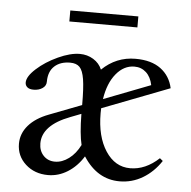

<svg xmlns="http://www.w3.org/2000/svg" viewBox="-46 -620 673 678"><g transform="rotate(5 290.5 -281.0)"><path d="M176.3 -535.2V-574.2H417.5V-535.2ZM148.4 11.7Q100.6 11.7 68.6 -17.3Q36.6 -46.4 36.6 -89.8Q36.6 -126 61.5 -154.8Q86.4 -183.6 132.8 -201.2L247.1 -245.1Q247.1 -305.7 242.2 -336.2Q237.3 -366.7 225.8 -378.7Q214.4 -390.6 191.9 -390.6Q157.2 -390.6 136.5 -371.6Q115.7 -352.5 115.7 -316.4Q115.7 -301.8 102.8 -293Q89.8 -284.2 71.3 -284.2Q56.6 -284.2 49.1 -290.5Q41.5 -296.9 41.5 -307.1Q41.5 -328.6 72.3 -356.4Q103 -384.3 146.5 -404.3Q189.9 -424.3 223.6 -424.3Q250 -424.3 271.5 -411.1Q293 -397.9 302.2 -375.5Q352.5 -424.3 420.9 -424.3Q477.1 -424.3 510.5 -399.4Q543.9 -374.5 553.2 -331.5L314.9 -239.7Q314.5 -234.4 314.5 -222.2Q314.5 -139.6 347.9 -88.6Q381.3 -37.6 435.1 -37.6Q489.3 -37.6 537.1 -82L547.9 -73.2Q521.5 -33.2 483.6 -10.7Q445.8 11.7 401.9 11.7Q323.2 11.7 273.9 -64Q273.4 -64.5 273.4 -64.5Q273.4 -65.4 272.9 -65.4Q250.5 -29.3 217.8 -8.8Q185.1 11.7 148.4 11.7ZM419.4 -396.5Q382.3 -396.5 354.7 -363Q327.1 -329.6 318.4 -272.5L483.9 -336.4Q478 -365.2 460.9 -380.9Q443.8 -396.5 419.4 -396.5ZM111.8 -97.7Q111.8 -71.3 127.7 -54.4Q143.6 -37.6 168.5 -37.6Q193.8 -37.6 217.8 -55.4Q241.7 -73.2 257.3 -104.5Q248 -141.6 247.1 -213.9L209 -199.2Q111.8 -162.1 111.8 -97.7Z"/></g></svg>

Font: Elstob 18pt
Style: Regular
Weight: 400
Designer: Peter S. Baker
Version: Version 1.015